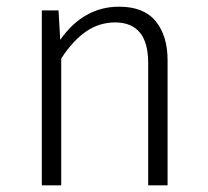

<svg xmlns="http://www.w3.org/2000/svg" viewBox="-20 -554 621 574"><path d="M481 0H423V-366Q423 -486 325 -487Q277 -487 237.5 -460Q198 -433 163 -379V0H105V-523H155L160 -435Q230 -534 336 -534Q410 -534 445.5 -490.5Q481 -447 481 -374Z"/></svg>

Font: Trujillo Light
Style: Regular
Weight: 300
Designer: Fira Sans original fonts by bBox Type GmbH, Carrois Corporate GbR, & Edenspiekermann AG / Changes by Cristiano Sobral
Foundry: Fira Sans original fonts by bBox Type GmbH, Carrois Corporate GbR, & Edenspiekermann AG / Changes by Cristiano Sobral
Version: Version 4.301;July 28, 2020;FontCreator 13.0.0.2655 64-bit